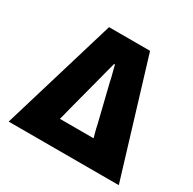

<svg xmlns="http://www.w3.org/2000/svg" viewBox="-152 -845 1007 1001"><g transform="rotate(30 351.0 -344.0)"><path d="M21 0 228 -688H475L684 0ZM245 -146H448Q445 -157 439.5 -176.5Q434 -196 430 -217L374 -445Q372 -458 367.5 -474.5Q363 -491 359 -507Q355 -523 352 -535H347Q345 -527 342 -516Q339 -505 335.5 -492.5Q332 -480 329 -467.5Q326 -455 323 -444L264 -219Q261 -207 257.5 -193Q254 -179 251 -167Q248 -155 245 -146Z"/></g></svg>

Font: Archivo SemiCondensed Black
Style: Regular
Weight: 900
Width: 4
Designer: Hector Gatti
Foundry: Omnibus-Type
Version: Version 2.001